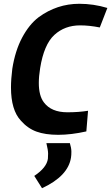

<svg xmlns="http://www.w3.org/2000/svg" viewBox="-20 -699 587 1014"><path d="M436 -5Q356 13 287.5 13Q219 13 172.5 -4Q126 -21 90 -62Q38 -118 38 -237Q38 -281 45 -336Q60 -431 97 -500.5Q134 -570 184 -608Q281 -679 399 -679Q474 -679 547 -657L507 -554Q452 -565 403 -565Q322 -565 267 -514.5Q212 -464 192 -339Q185 -296 185 -261Q185 -193 212 -158Q251 -106 336 -106Q396 -106 445 -114ZM349 57Q357 83 357 102Q357 121 355 133Q340 231 202 295L161 230Q227 186 233 139Q234 130 234 112Q234 94 225 57Z"/></svg>

Font: Rambla
Style: Bold Italic
Weight: 700
Italic angle: -12°
Designer: Martin Sommaruga
Foundry: Martin Sommaruga
Version: Version 1.001